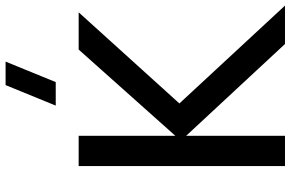

<svg xmlns="http://www.w3.org/2000/svg" viewBox="-192 -822 1015 670"><g transform="rotate(-90 315.0 -487.5)"><path d="M363 -800 434.5 -975H352.5L281 -800ZM70 0H175.5V-345L496 0H630L288.5 -368.5L606.5 -720H476.5L175.5 -382.5V-720H70Z"/></g></svg>

Font: Vela Sans SemBd
Style: Regular
Weight: 600
Designer: Principal design: Mikhail Sharanda - project Manrope.
Design modification: Ravid Balaliev
Foundry: Mikhail Sharanda
Version: Version 1.001